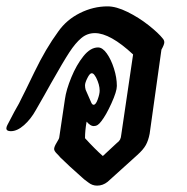

<svg xmlns="http://www.w3.org/2000/svg" viewBox="-30 -573 588 603"><path d="M234 -10Q183 -55 159 -79Q157 -82 148.5 -90.5Q140 -99 140 -105Q140 -112 148 -125Q156 -138 156 -141L174 -262Q178 -291 194 -330Q210 -369 232 -396.5Q254 -424 278 -424Q292 -424 305.5 -405Q319 -386 328 -357.5Q337 -329 337 -303Q337 -286 320 -248.5Q303 -211 288 -192Q282 -184 276.5 -180.5Q271 -177 264 -177Q254 -177 242 -191Q237 -163 237 -139Q269 -104 293 -83L336 -123Q344 -129 347 -134.5Q350 -140 351 -151L388 -402Q316 -469 268 -469Q244 -469 225.5 -453.5Q207 -438 188 -409Q169 -380 130 -311Q113 -280 83 -228Q67 -199 45.5 -180Q24 -161 4 -161Q-10 -161 -10 -170Q-10 -174 -7 -180L15 -222Q33 -253 38 -265Q42 -272 78 -346.5Q114 -421 153 -474Q179 -511 221 -532Q263 -553 308 -553Q335 -553 370.5 -535.5Q406 -518 437 -493.5Q468 -469 482 -451Q486 -446 486 -440Q486 -433 477 -417L440 -153Q436 -132 428 -117.5Q420 -103 401 -86L308 -2Q293 10 275 10Q260 10 248 0.5Q236 -9 234 -10ZM283 -288Q283 -307 272 -329Q268 -336 265 -339.5Q262 -343 258 -343Q252 -343 244.5 -328Q237 -313 237 -305Q237 -298 239 -291L257 -250Q260 -244 264 -244Q271 -244 277 -261Q283 -278 283 -288Z"/></svg>

Font: Charm
Style: Bold
Weight: 700
Designer: Katatrad Aksorn Co.,Ltd.
Foundry: Cadson Demak Co.,Ltd.
Version: Version 1.001